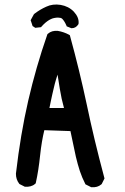

<svg xmlns="http://www.w3.org/2000/svg" viewBox="-20 -816 540 829"><path d="M371.6 -8.8 352.1 -18.6 349.1 -20 347.7 -22.9Q341.3 -35.6 335.4 -49.3Q329.6 -63 324.7 -77.6Q319.8 -92.3 315.7 -107.7Q311.5 -123 307.6 -139.2Q301.3 -168.5 295.4 -196.8Q289.6 -225.1 284.2 -250L171.4 -253.9Q159.7 -206.1 153.3 -146Q146.5 -79.6 134.8 -27.3L133.8 -23.9L131.3 -22Q127 -18.1 122.1 -15.6Q117.2 -13.2 111.8 -11.7Q106.4 -10.3 100.8 -9.8Q95.2 -9.3 88.9 -9.8H86.9L85.4 -10.7L65.9 -20.5L64 -21.5L62.5 -23.4Q48.8 -41.5 48.8 -65.4V-65.9V-66.4Q68.4 -235.8 101.8 -381.1Q135.3 -526.4 184.1 -666.5L185.1 -668.9L187 -670.4Q203.6 -685.1 229.5 -682.6H230Q255.4 -678.2 278.3 -666L281.7 -663.6L282.7 -659.7Q322.8 -514.2 354.5 -365.2Q385.3 -217.3 430.2 -49.3L431.2 -45.9L429.7 -42.5L419.9 -22.9L418.9 -21L417.5 -20Q400.9 -5.4 375 -7.8H373ZM256.3 -349.6Q245.1 -389.6 238.3 -432.1L228.5 -493.7Q225.1 -483.9 222.2 -473.9Q219.2 -463.9 216.6 -454.1Q213.9 -444.3 211.9 -434.6Q208.5 -420.4 205.3 -406.2Q202.1 -392.1 199.2 -377.9Q196.3 -363.8 193.4 -349.6ZM286.6 -694.8 272 -700.7 268.1 -702.1 266.6 -706.1Q261.7 -717.3 256.6 -724.9Q251.5 -732.4 247.1 -736.3Q245.1 -737.8 241.2 -738.8Q237.3 -739.7 230.5 -740Q223.6 -740.2 214.4 -738.3Q210.9 -737.8 207.3 -736.6Q203.6 -735.4 200 -733.6Q196.3 -731.9 192.4 -729.7Q188.5 -727.5 184.6 -724.6Q180.7 -721.7 176.5 -718.3Q172.4 -714.8 168.2 -710.7Q164.1 -706.5 159.7 -701.7L157.2 -698.7L153.3 -698.2L135.7 -696.3L132.3 -695.8L129.4 -697.8L123.5 -701.7L120.6 -703.6L119.6 -707L113.8 -724.6L112.3 -728.5L114.3 -732.4L126 -753.9L127.4 -755.4L128.9 -756.8Q141.1 -766.1 153.8 -773.7Q166.5 -781.2 179.7 -787.1Q207.5 -800.3 241.7 -794.9Q258.8 -792 273.2 -784.7Q287.6 -777.3 298.8 -765.6Q321.8 -740.7 319.3 -714.8L318.8 -712.4L317.9 -710.4Q307.1 -694.3 290 -694.3H288.1Z"/></svg>

Font: NaikaiFont
Style: Bold
Weight: 700
Version: Version 1.89